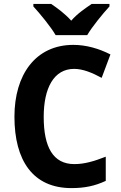

<svg xmlns="http://www.w3.org/2000/svg" viewBox="-20 -954 619 984"><path d="M265 -774H427C452 -817 507 -884 541 -921V-934H450C418 -912 377 -885 345 -848C313 -884 273 -913 242 -934H151V-921C185 -884 241 -816 265 -774ZM360 -601C405 -601 453 -581 501 -555L546 -675C487 -705 422 -724 356 -724C162 -724 54 -571 54 -356C54 -131 149 10 346 10C414 10 466 -1 522 -27V-151C461 -127 412 -113 361 -113C252 -113 204 -200 204 -355C204 -503 256 -601 360 -601Z"/></svg>

Font: Noto Sans Telugu SemiCondensed
Style: Bold
Weight: 700
Width: 4
Designer: Jelle Bosma - Monotype Design Team
Foundry: Monotype Imaging Inc.
Version: Version 2.005